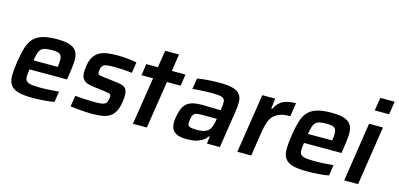

<svg xmlns="http://www.w3.org/2000/svg" viewBox="-67 -1169 3332 1602"><g transform="rotate(15 1599.0 -367.5)"><path d="M256 8Q173 8 127 -6Q81 -20 61.5 -51.5Q42 -83 43 -132.5Q44 -182 55 -254Q66 -322 80.5 -372Q95 -422 123.5 -454.5Q152 -487 200.5 -502.5Q249 -518 327 -518Q404 -518 445 -502Q486 -486 501.5 -453.5Q517 -421 514 -371.5Q511 -322 500 -254L494 -215H170Q164 -175 163.5 -151Q163 -127 175.5 -113.5Q188 -100 217 -95.5Q246 -91 299 -91Q315 -91 335 -91.5Q355 -92 376 -93.5Q397 -95 417.5 -96.5Q438 -98 456 -100L442 -7Q407 0 355 4Q303 8 256 8ZM392 -296Q398 -337 397 -361.5Q396 -386 386.5 -398.5Q377 -411 358 -415Q339 -419 310 -419Q274 -419 252 -414Q230 -409 216.5 -395.5Q203 -382 196 -358Q189 -334 183 -296Z M773 8Q751 8 725.5 7Q700 6 674.5 4Q649 2 625 -0.5Q601 -3 581 -6L596 -101Q610 -100 630.5 -98Q651 -96 675 -95Q699 -94 723 -93Q747 -92 768 -92Q802 -92 822 -95Q842 -98 853.5 -104.5Q865 -111 869 -121.5Q873 -132 876 -147Q879 -164 878.5 -173.5Q878 -183 872.5 -188Q867 -193 856.5 -195.5Q846 -198 829 -200L712 -215Q676 -220 655.5 -231.5Q635 -243 625.5 -261.5Q616 -280 615.5 -306Q615 -332 620 -365Q628 -416 648 -446.5Q668 -477 697.5 -492.5Q727 -508 765.5 -513Q804 -518 849 -518Q871 -518 894 -517Q917 -516 939.5 -513.5Q962 -511 982 -508Q1002 -505 1017 -502L1002 -408Q967 -413 924 -415.5Q881 -418 846 -418Q818 -418 798.5 -416.5Q779 -415 766 -410Q753 -405 745.5 -394Q738 -383 735 -365Q733 -350 733 -341Q733 -332 737.5 -326.5Q742 -321 751.5 -318.5Q761 -316 777 -314L907 -298Q933 -295 952 -288Q971 -281 982 -265.5Q993 -250 995 -222.5Q997 -195 990 -150Q982 -99 964 -67.5Q946 -36 918.5 -19.5Q891 -3 854.5 2.5Q818 8 773 8Z M1121 0 1185 -410H1085L1100 -510H1200L1223 -658H1343L1320 -510H1438L1423 -410H1305L1241 0Z M1583 8Q1507 8 1473 -25.5Q1439 -59 1452 -142Q1459 -186 1471 -216.5Q1483 -247 1504 -266Q1525 -285 1557.5 -293.5Q1590 -302 1636 -302Q1646 -302 1665 -301.5Q1684 -301 1706.5 -300.5Q1729 -300 1753.5 -299.5Q1778 -299 1798 -298L1801 -318Q1807 -354 1805 -374Q1803 -394 1789.5 -403.5Q1776 -413 1749 -415.5Q1722 -418 1677 -418Q1661 -418 1639.5 -417Q1618 -416 1596.5 -415Q1575 -414 1556 -412.5Q1537 -411 1525 -409L1540 -503Q1585 -511 1635 -514.5Q1685 -518 1733 -518Q1806 -518 1847.5 -506Q1889 -494 1908 -469.5Q1927 -445 1928 -406Q1929 -367 1920 -313L1872 0H1761L1767 -63H1760Q1744 -39 1722 -25Q1700 -11 1676.5 -3.5Q1653 4 1628.5 6Q1604 8 1583 8ZM1655 -89Q1688 -89 1710.5 -96Q1733 -103 1748 -117.5Q1763 -132 1771 -154.5Q1779 -177 1784 -208L1786 -221H1653Q1631 -221 1616.5 -218.5Q1602 -216 1593 -209Q1584 -202 1579 -189Q1574 -176 1571 -154Q1568 -133 1569 -120Q1570 -107 1579 -100.5Q1588 -94 1606.5 -91.5Q1625 -89 1655 -89Z M2023 0 2102 -510H2213L2203 -421H2211Q2240 -479 2284.5 -498.5Q2329 -518 2391 -518L2373 -401Q2323 -401 2289 -390.5Q2255 -380 2232.5 -357.5Q2210 -335 2196.5 -298.5Q2183 -262 2175 -209L2143 0Z M2627 8Q2544 8 2498 -6Q2452 -20 2432.5 -51.5Q2413 -83 2414 -132.5Q2415 -182 2426 -254Q2437 -322 2451.5 -372Q2466 -422 2494.5 -454.5Q2523 -487 2571.5 -502.5Q2620 -518 2698 -518Q2775 -518 2816 -502Q2857 -486 2872.5 -453.5Q2888 -421 2885 -371.5Q2882 -322 2871 -254L2865 -215H2541Q2535 -175 2534.5 -151Q2534 -127 2546.5 -113.5Q2559 -100 2588 -95.5Q2617 -91 2670 -91Q2686 -91 2706 -91.5Q2726 -92 2747 -93.5Q2768 -95 2788.5 -96.5Q2809 -98 2827 -100L2813 -7Q2778 0 2726 4Q2674 8 2627 8ZM2763 -296Q2769 -337 2768 -361.5Q2767 -386 2757.5 -398.5Q2748 -411 2729 -415Q2710 -419 2681 -419Q2645 -419 2623 -414Q2601 -409 2587.5 -395.5Q2574 -382 2567 -358Q2560 -334 2554 -296Z M3041 -630 3059 -743H3183L3165 -630ZM2946 0 3024 -510H3144L3066 0Z"/></g></svg>

Font: Azeri Sans SemiBold
Style: Italic
Weight: 600
Designer: Hector Gatti & Omnibus-Type (original fonts) / Cristiano Sobral (main changes and remastering)
Foundry: Omnibus-Type
Version: Version 0.07;August 21, 2020;FontCreator 13.0.0.2681 64-bit;